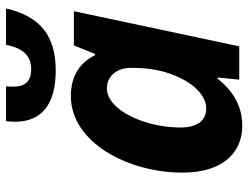

<svg xmlns="http://www.w3.org/2000/svg" viewBox="-113 -697 820 634"><g transform="rotate(-90 297.0 -380.0)"><path d="M381 -606C496 -606 560 -657 586 -770H466C455 -713 429 -687 385 -687C347 -687 328 -706 328 -744C328 -756 328 -760 329 -770H214C213 -760 212 -749 212 -740C212 -653 269 -606 381 -606ZM198 10C267 10 315 -23 354 -71H358L351 0H461L577 -546H464L436 -476H432C408 -524 366 -556 297 -556C143 -556 44 -366 44 -188C44 -44 119 10 198 10ZM256 -109C216 -109 193 -138 193 -195C193 -310 250 -437 322 -437C364 -437 390 -403 390 -357C390 -326 388 -301 383 -275C367 -190 316 -109 256 -109Z"/></g></svg>

Font: Noto Sans
Style: Bold Italic
Weight: 700
Italic angle: -12°
Designer: Monotype Design Team
Foundry: Monotype Imaging Inc.
Version: Version 2.013